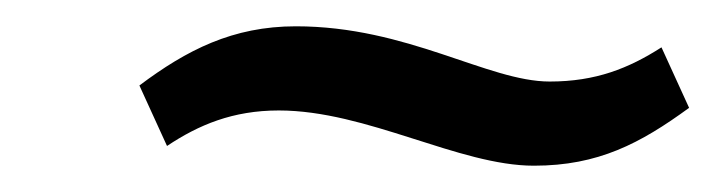

<svg xmlns="http://www.w3.org/2000/svg" viewBox="-20 -352 544 146"><path d="M107 -241C131 -257 157 -268 192 -268C259 -268 329 -226 386 -226C435 -226 467 -243 504 -270L483 -316C458 -300 433 -290 398 -290C351 -290 290 -332 205 -332C157 -332 122 -314 86 -287Z"/></svg>

Font: Charger Pro
Style: LitObl
Weight: 300
Designer: Jasper
Foundry: Cannot Into Space Fonts
Version: Version 1.09